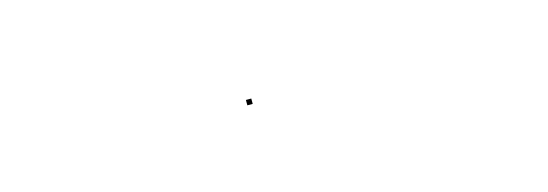

<svg xmlns="http://www.w3.org/2000/svg" viewBox="-17 -86 494 173"><g transform="rotate(-15 229.5 0.5)"><path d="M204.5 2.5H209.5V-2.5H204.5Z"/></g></svg>

Font: FRB American Cursive Just Endings
Style: Italic
Weight: 400
Italic angle: -25°
Version: Version 2.0;Modular Font Editor K font №1